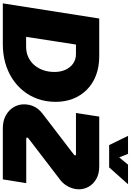

<svg xmlns="http://www.w3.org/2000/svg" viewBox="202 -1152 949 1394"><g transform="rotate(90 677.0 -454.5)"><path d="M4 0 114 -700H387Q465 -700 526.5 -676.5Q588 -653 631 -610Q674 -567 696.5 -509.5Q719 -452 719 -384Q719 -315 698.5 -256Q678 -197 640 -149.5Q602 -102 550 -68.5Q498 -35 435 -17.5Q372 0 301 0ZM247 -169H316Q360 -169 394.5 -185Q429 -201 453 -229.5Q477 -258 489.5 -295Q502 -332 502 -375Q502 -421 485.5 -456Q469 -491 440 -511Q411 -531 372 -531H303ZM911 0Q857 0 818 -21.5Q779 -43 758 -78Q737 -113 737 -153Q737 -194 753.5 -228Q770 -262 807 -290L1102 -516Q1105 -518 1106.5 -520.5Q1108 -523 1108 -525Q1108 -527 1106 -529Q1104 -531 1101 -531H800L826 -700H1187Q1241 -700 1278 -679Q1315 -658 1334.5 -624.5Q1354 -591 1354 -552Q1354 -528 1346 -503Q1338 -478 1322.5 -455.5Q1307 -433 1282 -414L983 -185Q981 -184 979.5 -181.5Q978 -179 978 -177Q978 -174 980.5 -172Q983 -170 989 -170H1309L1282 0ZM1033 -772 966 -909H1097L1122 -845L1175 -909H1317L1195 -772Z"/></g></svg>

Font: MuseoModerno Thin Black
Style: Italic
Weight: 900
Italic angle: -9°
Version: Version 1.003